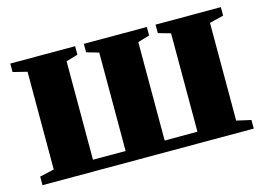

<svg xmlns="http://www.w3.org/2000/svg" viewBox="-76 -661 1096 798"><g transform="rotate(-15 472.0 -261.5)"><path d="M17.5 0V-37L79.5 -51V-471.5L19 -486.5V-523H298V-486.5L247.5 -471.5V-48H388V-471.5L335.5 -486.5V-523H606.5V-486.5L556 -471.5V-48H697V-471.5L644 -486.5V-523H925V-486.5L864.5 -471.5V-51L926.5 -37V0Z"/></g></svg>

Font: Merriweather 96pt Black
Style: Regular
Weight: 900
Version: Version 2.100